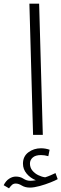

<svg xmlns="http://www.w3.org/2000/svg" viewBox="-78 -734 334 1045"><path d="M102 0 82 -714H135L155 0ZM-29 291 -58 274Q-46 250 -28 238.5Q-10 227 8 227Q32 227 49.5 238.5Q67 250 86 250Q100 250 117 247Q87 235 67 211Q47 187 47 157Q47 117 76.5 95Q106 73 145 73Q169 73 192 81L185 116Q175 113 165 111.5Q155 110 145 110Q115 110 100 123.5Q85 137 85 156Q85 178 98 194Q111 210 130.5 219.5Q150 229 168 231Q184 226 197.5 220Q211 214 224 208L236 241Q224 248 196.5 259Q169 270 138 278.5Q107 287 85 287Q59 287 41 276Q23 265 8 265Q-5 265 -13 272.5Q-21 280 -29 291Z"/></svg>

Font: Noto Sans Arabic Light
Style: Regular
Weight: 300
Designer: Monotype Design Team, Nadine Chahine, Nizar Qandah and Khaled Hosny
Foundry: Monotype Imaging Inc.
Version: Version 2.012; ttfautohint (v1.8.4.7-5d5b)